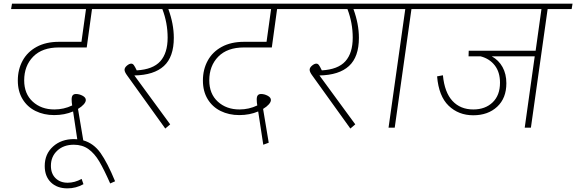

<svg xmlns="http://www.w3.org/2000/svg" viewBox="-20 -702 3169 1056"><path d="M113 -260Q113 -186 160 -143Q207 -100 279 -100Q331 -100 377 -122Q374 -140 374 -155Q374 -171 380 -178Q386 -185 398 -185Q416 -185 434 -175.5Q452 -166 452 -152Q452 -141 440.5 -128Q429 -115 409 -103L438 70Q495 86 533 139.5Q571 193 613 295L586 307Q552 230 526 186Q500 142 466.5 118Q433 94 386 94Q330 94 295 126.5Q260 159 260 210Q260 253 285.5 278Q311 303 352 303Q391 303 429 282L439 311Q398 334 351 334Q294 334 260 301Q226 268 226 211Q226 145 271.5 104Q317 63 387 63Q399 63 405 64L382 -89Q335 -69 278 -69Q221 -69 175.5 -91.5Q130 -114 104 -157Q78 -200 78 -259Q78 -320 104.5 -368.5Q131 -417 182 -444.5Q233 -472 304 -472H428L453 -652H41L46 -682H634L630 -652H486L457 -441H304Q212 -441 162.5 -390.5Q113 -340 113 -260Z M1086 -652H906Q936 -570 936 -494Q936 -389 881.5 -339Q827 -289 719 -287L916 -18L889 5L680 -286Q665 -306 665 -318Q665 -330 678 -341Q691 -352 702 -352Q710 -352 716 -344Q722 -336 732 -315Q821 -320 861.5 -365Q902 -410 902 -495Q902 -576 873 -652H603L608 -682H1090Z M1648 -652H1504L1475 -441H1322Q1230 -441 1180.5 -390.5Q1131 -340 1131 -260Q1131 -186 1178 -143Q1225 -100 1297 -100Q1349 -100 1395 -122Q1392 -140 1392 -155Q1392 -171 1398 -178Q1404 -185 1416 -185Q1434 -185 1452 -175.5Q1470 -166 1470 -152Q1470 -141 1458.5 -128Q1447 -115 1427 -103L1458 83L1428 94L1400 -89Q1353 -69 1296 -69Q1239 -69 1193.5 -91.5Q1148 -114 1122 -157Q1096 -200 1096 -259Q1096 -320 1122.5 -368.5Q1149 -417 1200 -444.5Q1251 -472 1322 -472H1446L1471 -652H1059L1064 -682H1652Z M2104 -652H1924Q1954 -570 1954 -494Q1954 -389 1899.5 -339Q1845 -289 1737 -287L1934 -18L1907 5L1698 -286Q1683 -306 1683 -318Q1683 -330 1696 -341Q1709 -352 1720 -352Q1728 -352 1734 -344Q1740 -336 1750 -315Q1839 -320 1879.5 -365Q1920 -410 1920 -495Q1920 -576 1891 -652H1621L1626 -682H2108Z M2375 -652H2243L2151 0H2117L2209 -652H2077L2081 -682H2380Z M3124 -652H2992L2900 0H2866L2921 -392H2685Q2723 -371 2744 -333Q2765 -295 2765 -244Q2765 -162 2714.5 -115Q2664 -68 2583 -68Q2502 -68 2447.5 -120.5Q2393 -173 2384 -282L2416 -288Q2425 -194 2468.5 -147Q2512 -100 2583 -100Q2649 -100 2689.5 -139Q2730 -178 2730 -247Q2730 -305 2701.5 -342Q2673 -379 2624 -392H2557L2558 -423H2926L2958 -652H2348L2352 -682H3129Z"/></svg>

Font: FiraGO UltraLight
Style: Italic
Weight: 200
Italic angle: -8°
Designer: bBox Type GmbH
Foundry: bBox Type GmbH
Version: Version 1.001